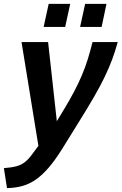

<svg xmlns="http://www.w3.org/2000/svg" viewBox="-64 -741 627 990"><path d="M-44 126Q-4 123 21.5 116Q47 109 66 93.5Q85 78 105 50L134 11L47 -524H184L229 -116L263 -172Q294 -223 317.5 -267.5Q341 -312 358.5 -353.5Q376 -395 389 -437Q402 -479 413 -524H543Q530 -476 514 -433.5Q498 -391 476 -345Q454 -299 420.5 -241Q387 -183 337 -103L257 26Q222 82 189.5 120.5Q157 159 123.5 183Q90 207 53 217.5Q16 228 -28 229ZM161 -602 187 -721H298L272 -602ZM349 -602 375 -721H485L460 -602Z"/></svg>

Font: Raleway Thin
Style: Bold Italic
Weight: 700
Italic angle: -12°
Version: Version 4.026